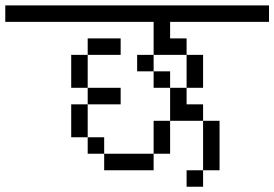

<svg xmlns="http://www.w3.org/2000/svg" viewBox="-20 -708 1040 728"><path d="M437.5 -312.5V-375H312.5V-312.5H250Q250 -312.5 250 -187.5H312.5V-125H375V-62.5H562.5V-125H375V-187.5H312.5Q312.5 -187.5 312.5 -312.5ZM437.5 -500V-562.5H312.5V-500H250Q250 -500 250 -375H312.5Q312.5 -375 312.5 -500ZM1000 -625V-687.5H0V-625H562.5Q562.5 -625 562.5 -500H500V-437.5H562.5V-375H625Q625 -375 625 -250H562.5Q562.5 -250 562.5 -125H625Q625 -125 625 -250H750V-62.5H687.5V0H750V-62.5H812.5V-250H750V-312.5H687.5V-375H625V-437.5H562.5V-500H687.5Q687.5 -500 687.5 -375H750Q750 -375 750 -500H687.5V-562.5H625V-625Z"/></svg>

Font: UnifontExMono
Style: Regular
Weight: 500
Version: Version 15.0.06